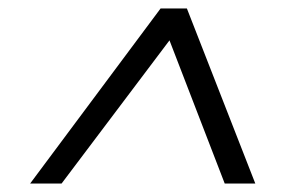

<svg xmlns="http://www.w3.org/2000/svg" viewBox="-20 -720 661 452"><path d="M51 -288 358 -700H420L581 -288H509L379 -625L125 -288Z"/></svg>

Font: DM Sans 10pt Light
Style: Italic
Weight: 300
Italic angle: -10°
Version: Version 4.004;gftools[0.9.30]